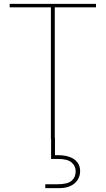

<svg xmlns="http://www.w3.org/2000/svg" viewBox="-20 -720 547 992"><path d="M243 0V-682H30V-700H476V-682H263V0ZM214 252V232H277Q329 232 350 214Q371 196 371 165Q371 138 350 119.5Q329 101 277 101H244V-8H264V82Q308 80 337 90Q366 100 380 119Q394 138 394 164Q394 188 382 208Q370 228 346 240Q322 252 286 252Z"/></svg>

Font: DM Sans 20pt Thin
Style: Regular
Weight: 250
Version: Version 4.004;gftools[0.9.30]